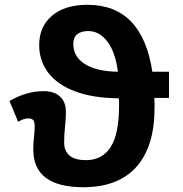

<svg xmlns="http://www.w3.org/2000/svg" viewBox="-20 -781 772 811"><path d="M478 -478Q467.8 -559.6 434.1 -604.7Q400.4 -649.9 352.1 -649.9Q323.2 -649.9 306.4 -636.5Q289.6 -623 289.6 -595.7Q289.6 -540.5 339.6 -509.8Q389.6 -479 478 -478ZM631.8 -367.2 632.8 -346.7V-325.2Q632.8 -162.1 556.2 -76.2Q479.5 9.8 332 9.8Q226.6 9.8 173.6 -30Q120.6 -69.8 120.6 -149.9Q120.6 -175.3 123.5 -200.7Q126.5 -226.1 126.5 -247.1Q126.5 -267.1 120.1 -273.9Q113.8 -280.8 100.1 -280.8Q79.6 -280.8 56.6 -266.6L20 -354.5Q91.8 -396 165 -396Q208.5 -396 233.4 -373.3Q258.3 -350.6 258.3 -308.1Q258.3 -277.8 254.6 -245.4Q251 -212.9 251 -178.7Q251 -142.6 274.4 -123.5Q297.9 -104.5 342.3 -104.5Q412.1 -104.5 447.5 -159.9Q482.9 -215.3 482.9 -334.5V-349.6L481.9 -365.7Q374 -366.7 298.8 -394.5Q223.6 -422.4 184.6 -472.9Q145.5 -523.4 145.5 -590.8Q145.5 -668.5 199.7 -714.6Q253.9 -760.7 349.1 -760.7Q465.3 -760.7 533.7 -689.9Q602.1 -619.1 623.5 -478H693.8V-367.2Z"/></svg>

Font: Cadman
Style: Bold
Weight: 700
Designer: Paul James MIller
Foundry: High-Logic / Made with FontCreator
Version: Version 2.114;March 28, 2021;FontCreator 13.0.0.2683 64-bit